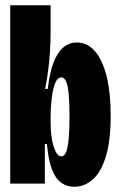

<svg xmlns="http://www.w3.org/2000/svg" viewBox="-20 -700 456 732"><path d="M263 12Q234 12 212 -4.5Q190 -21 177 -57Q164 -93 159 -151H151V0H19V-249V-680H173V-581Q173 -541 170.5 -503.5Q168 -466 163.5 -430.5Q159 -395 152 -361H162Q169 -421 183.5 -460Q198 -499 220.5 -518.5Q243 -538 273 -538Q314 -538 343 -503.5Q372 -469 387 -407Q402 -345 402 -260Q402 -163 383.5 -103Q365 -43 333.5 -15.5Q302 12 263 12ZM214 -104Q226 -104 232.5 -121.5Q239 -139 242 -172.5Q245 -206 245 -253Q245 -307 242 -340.5Q239 -374 232 -389.5Q225 -405 214 -405Q206 -405 199.5 -398Q193 -391 188 -377.5Q183 -364 180 -345Q177 -326 175 -303Q173 -280 173 -254V-233Q173 -209 175.5 -186Q178 -163 183.5 -144.5Q189 -126 196.5 -115Q204 -104 214 -104Z"/></svg>

Font: Bricolage Grotesque 96pt ExtraBold Condensed
Style: Regular
Weight: 800
Width: 3
Version: Version 1.001;gftools[0.9.33.dev8+g029e19f]